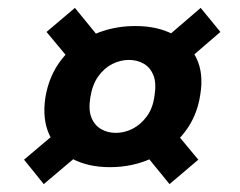

<svg xmlns="http://www.w3.org/2000/svg" viewBox="-20 -542 608 487"><path d="M259 -118Q203 -118 163 -139.5Q123 -161 105 -200.5Q87 -240 95 -294Q104 -350 136 -391Q168 -432 217 -454Q266 -476 323 -476Q379 -476 419 -455Q459 -434 478 -395Q497 -356 488 -302Q480 -247 447.5 -205.5Q415 -164 366 -141Q317 -118 259 -118ZM91 -75 41 -137 151 -230 214 -179ZM410 -75 335 -167 409 -226 483 -137ZM274 -205Q296 -205 316.5 -215.5Q337 -226 352.5 -247Q368 -268 372 -300Q377 -332 369 -351.5Q361 -371 344.5 -380.5Q328 -390 307 -390Q285 -390 264.5 -379.5Q244 -369 229 -348Q214 -327 209 -294Q204 -263 212 -243.5Q220 -224 236.5 -214.5Q253 -205 274 -205ZM173 -371 98 -461 170 -522 250 -424ZM423 -361 375 -424 489 -522 539 -461Z"/></svg>

Font: DM Sans 10pt ExtraBold
Style: Italic
Weight: 800
Italic angle: -10°
Version: Version 4.004;gftools[0.9.30]